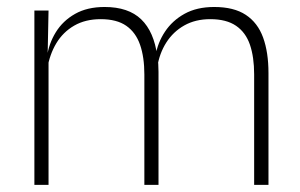

<svg xmlns="http://www.w3.org/2000/svg" viewBox="-20 -516 838 536"><path d="M729.5 0H689.5V-308.5Q689.5 -356.5 677.8 -391Q666 -425.5 639 -444Q612 -462.5 567 -462.5Q525.5 -462.5 494.5 -445Q463.5 -427.5 444.2 -397.2Q425 -367 419 -328.5L407.5 -361.5H414.5Q420 -396.5 440.5 -427.5Q461 -458.5 495.2 -477.5Q529.5 -496.5 578 -496.5Q633 -496.5 666.2 -474.5Q699.5 -452.5 714.5 -411.2Q729.5 -370 729.5 -312ZM115.5 0H76V-486.5H115.5L113 -362L115.5 -360.5ZM422.5 0H383V-308Q383 -356.5 371 -391Q359 -425.5 332.5 -444Q306 -462.5 261 -462.5Q218.5 -462.5 187.2 -444.5Q156 -426.5 137.2 -395.2Q118.5 -364 112 -324L100 -356H111Q116 -394 135.8 -426Q155.5 -458 189.5 -477.2Q223.5 -496.5 272 -496.5Q338.5 -496.5 374.2 -462Q410 -427.5 419 -359.5Q421 -348.5 421.8 -337.5Q422.5 -326.5 422.5 -315Z"/></svg>

Font: Anek Kannada Medium ExtraLight
Style: Regular
Weight: 250
Version: Version 1.003